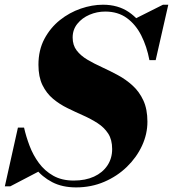

<svg xmlns="http://www.w3.org/2000/svg" viewBox="-56 -780 733 814"><path d="M266.5 14.5Q208 14.5 165.2 -7.8Q122.5 -30 93.5 -67.2Q64.5 -104.5 46.8 -149.2Q29 -194 20 -239H46Q54.5 -201 69.5 -161.5Q84.5 -122 109 -88.8Q133.5 -55.5 169.8 -35Q206 -14.5 256.5 -14.5Q306 -14.5 342.5 -31.2Q379 -48 399.2 -78.2Q419.5 -108.5 419.5 -148Q419.5 -188 402.5 -214Q385.5 -240 357.5 -258Q329.5 -276 296.2 -290.8Q263 -305.5 229.8 -321.8Q196.5 -338 168.8 -361.2Q141 -384.5 124 -419.2Q107 -454 107 -505.5Q107 -567.5 132.2 -615Q157.5 -662.5 198 -694.8Q238.5 -727 286.5 -743.5Q334.5 -760 380.5 -760Q444.5 -760 490.2 -728.8Q536 -697.5 564.5 -644Q593 -590.5 604 -525H577.5Q566.5 -583 543 -629.5Q519.5 -676 481.8 -703.5Q444 -731 390 -731Q355 -731 323.5 -717.5Q292 -704 272 -679.2Q252 -654.5 252 -621Q252 -588.5 269 -566.2Q286 -544 314.2 -527.2Q342.5 -510.5 376.5 -495Q410.5 -479.5 444.2 -461.2Q478 -443 506.2 -417.2Q534.5 -391.5 551.8 -354.2Q569 -317 569 -264Q569 -211.5 546 -162Q523 -112.5 481.8 -72.5Q440.5 -32.5 385.5 -9Q330.5 14.5 266.5 14.5ZM-35.5 10 20 -239H46L62 -152.5Q74.5 -123 86.2 -99.8Q98 -76.5 112 -55L-12.5 10ZM577.5 -525 568.5 -594.5Q557.5 -622 545.8 -646Q534 -670 515.5 -700L635 -760H657.5L604 -525Z"/></svg>

Font: Bodoni Moda 9pt ExtraBold
Style: Italic
Weight: 800
Italic angle: -13°
Designer: Owen Earl
Foundry: indestructible type
Version: Version 2.004